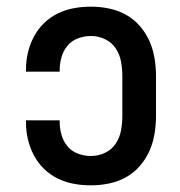

<svg xmlns="http://www.w3.org/2000/svg" viewBox="-20 -548 540 576"><path d="M253 8Q227 8 202 3.5Q177 -1 154 -12Q131 -23 112.5 -41Q94 -59 82 -81.5Q70 -104 64 -129Q58 -154 58 -180V-187H159V-183Q159 -163 164.5 -143.5Q170 -124 182.5 -109Q195 -94 214 -87Q233 -80 253 -80Q275 -80 295 -89.5Q315 -99 327 -117Q339 -135 343 -156.5Q347 -178 347 -200V-320Q347 -342 343 -363.5Q339 -385 327 -403Q315 -421 295 -430.5Q275 -440 253 -440Q233 -440 214 -433Q195 -426 182.5 -411Q170 -396 164.5 -376.5Q159 -357 159 -337V-333H58V-340Q58 -366 64 -391Q70 -416 82 -438.5Q94 -461 112.5 -479Q131 -497 154 -508Q177 -519 202 -523.5Q227 -528 253 -528Q280 -528 307 -522.5Q334 -517 357.5 -504Q381 -491 399 -470.5Q417 -450 428 -425.5Q439 -401 443.5 -374Q448 -347 448 -320V-200Q448 -173 443.5 -146Q439 -119 428 -94.5Q417 -70 399 -49.5Q381 -29 357.5 -16Q334 -3 307 2.5Q280 8 253 8Z"/></svg>

Font: Iosevka Term Semibold
Style: Regular
Weight: 600
Monospace: yes
Designer: Belleve Invis
Foundry: Belleve Invis
Version: Version 31.4.0